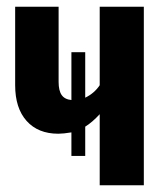

<svg xmlns="http://www.w3.org/2000/svg" viewBox="-20 -550 498 570"><path d="M407 -530V0H276V-211Q254 -187 233 -174V-87H192V-157Q168 -153 153 -153Q93 -153 59 -191Q25 -229 25 -297V-530H154V-307Q154 -281 163 -268Q172 -255 192 -253V-395H233V-260Q260 -273 276 -297V-530Z"/></svg>

Font: Fira Sans Compressed SemiBold
Style: Regular
Weight: 600
Width: 1
Designer: bBox Type GmbH & Carrois Corporate GbR & Edenspiekermann AG
Foundry: bBox Type GmbH & Carrois Corporate GbR & Edenspiekermann AG
Version: Version 4.301